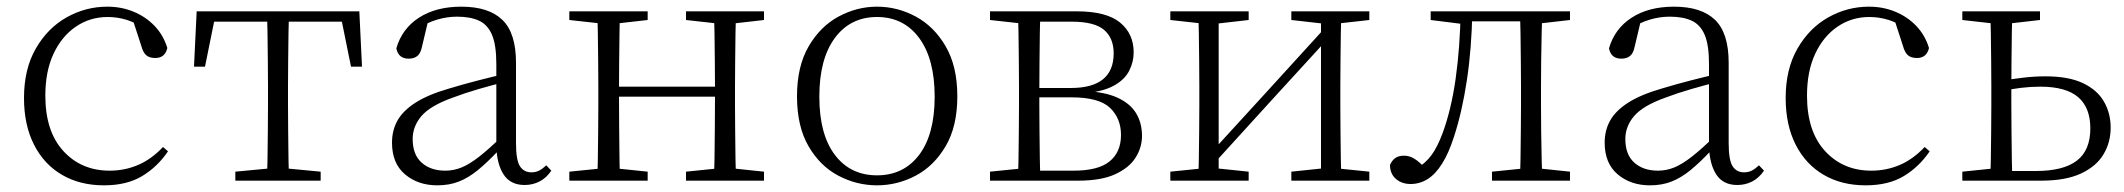

<svg xmlns="http://www.w3.org/2000/svg" viewBox="-20 -542 6373 576"><path d="M292 14Q220 14 166 -17.5Q112 -49 82 -108Q52 -167 52 -248Q52 -335 87.5 -396.5Q123 -458 180 -490Q237 -522 302 -522Q344 -522 380.5 -507Q417 -492 443.5 -464.5Q470 -437 482 -398Q475 -368 446 -368Q428 -368 418.5 -376.5Q409 -385 404 -404L376 -490L419 -452Q388 -474 360 -482.5Q332 -491 303 -491Q250 -491 207.5 -462Q165 -433 140.5 -380.5Q116 -328 116 -255Q116 -148 170 -89Q224 -30 309 -30Q354 -30 394 -47Q434 -64 469 -101L484 -88Q452 -41 406 -13.5Q360 14 292 14Z M562 -342 570 -508H1058L1066 -342H1033L1000 -505L1033 -477H595L628 -505L595 -342ZM686 0V-27L802 -38H826L942 -27V0ZM781 0Q782 -24 782.5 -64.5Q783 -105 783.5 -148.5Q784 -192 784 -226V-283Q784 -316 783.5 -359.5Q783 -403 782.5 -443.5Q782 -484 781 -508H847Q846 -484 845.5 -443.5Q845 -403 844.5 -359.5Q844 -316 844 -283V-226Q844 -192 844.5 -148.5Q845 -105 845.5 -64.5Q846 -24 847 0Z M1292 14Q1234 14 1195 -19Q1156 -52 1156 -114Q1156 -151 1172.5 -180.5Q1189 -210 1226.5 -234Q1264 -258 1326 -276Q1369 -289 1413.5 -300.5Q1458 -312 1498 -321V-297Q1458 -287 1416.5 -275Q1375 -263 1338 -249Q1271 -225 1244.5 -194Q1218 -163 1218 -125Q1218 -78 1245 -54Q1272 -30 1316 -30Q1341 -30 1364.5 -39.5Q1388 -49 1417.5 -72Q1447 -95 1487 -134L1493 -89H1474Q1442 -55 1414 -32Q1386 -9 1357 2.5Q1328 14 1292 14ZM1554 13Q1512 13 1491.5 -17.5Q1471 -48 1469 -102V-106V-350Q1469 -407 1456 -437.5Q1443 -468 1417 -480Q1391 -492 1351 -492Q1321 -492 1291 -483Q1261 -474 1229 -454L1265 -482L1246 -402Q1242 -382 1232 -374Q1222 -366 1206 -366Q1175 -366 1169 -397Q1186 -456 1237 -489Q1288 -522 1364 -522Q1446 -522 1487 -482.5Q1528 -443 1528 -354V-113Q1528 -61 1540 -43Q1552 -25 1574 -25Q1587 -25 1597 -30Q1607 -35 1619 -46L1634 -30Q1619 -8 1598.5 2.5Q1578 13 1554 13Z M1772 0Q1773 -24 1773.5 -64.5Q1774 -105 1774.5 -148.5Q1775 -192 1775 -226V-283Q1775 -316 1774.5 -359.5Q1774 -403 1773.5 -443.5Q1773 -484 1772 -508H1840Q1839 -484 1838.5 -443Q1838 -402 1837.5 -357Q1837 -312 1837 -275V-256Q1837 -207 1837.5 -157Q1838 -107 1838.5 -65.5Q1839 -24 1840 0ZM2121 0Q2123 -24 2123.5 -65.5Q2124 -107 2124.5 -157Q2125 -207 2125 -256V-275Q2125 -312 2124.5 -357Q2124 -402 2123.5 -443Q2123 -484 2121 -508H2188Q2187 -484 2186.5 -443.5Q2186 -403 2185.5 -359.5Q2185 -316 2185 -283V-226Q2185 -192 2185.5 -148.5Q2186 -105 2186.5 -64.5Q2187 -24 2188 0ZM1688 0V-27L1797 -38H1817L1923 -27V0ZM1688 -482V-508H1923V-482L1817 -470H1797ZM2038 0V-27L2146 -38H2167L2272 -27V0ZM2038 -482V-508H2272V-482L2167 -470H2146ZM1805 -252V-282H2155V-252Z M2611 14Q2550 14 2495 -15Q2440 -44 2405.5 -103.5Q2371 -163 2371 -253Q2371 -343 2406 -403Q2441 -463 2496 -492.5Q2551 -522 2611 -522Q2672 -522 2727 -492.5Q2782 -463 2817 -403Q2852 -343 2852 -253Q2852 -163 2817 -103.5Q2782 -44 2727 -15Q2672 14 2611 14ZM2611 -16Q2691 -16 2737.5 -77.5Q2784 -139 2784 -252Q2784 -365 2737.5 -428Q2691 -491 2611 -491Q2531 -491 2484.5 -428Q2438 -365 2438 -252Q2438 -139 2484.5 -77.5Q2531 -16 2611 -16Z M2950 0V-27L3059 -38L3067 -30H3201Q3275 -30 3309 -58Q3343 -86 3343 -137Q3343 -187 3310 -218.5Q3277 -250 3194 -250H3067V-278H3192Q3321 -278 3321 -382Q3321 -428 3292 -452.5Q3263 -477 3195 -477H3067L3059 -470L2950 -482V-508H3210Q3299 -508 3340 -474.5Q3381 -441 3381 -385Q3381 -356 3367.5 -329.5Q3354 -303 3321.5 -285Q3289 -267 3232 -262L3235 -269Q3296 -266 3333.5 -248.5Q3371 -231 3388.5 -202Q3406 -173 3406 -134Q3406 -100 3387 -69.5Q3368 -39 3326 -19.5Q3284 0 3214 0ZM3034 0Q3035 -24 3035.5 -64.5Q3036 -105 3036.5 -148.5Q3037 -192 3037 -226V-283Q3037 -316 3036.5 -359.5Q3036 -403 3035.5 -443.5Q3035 -484 3034 -508H3101Q3100 -484 3099.5 -443Q3099 -402 3098.5 -355Q3098 -308 3098 -267V-226Q3098 -192 3098.5 -148.5Q3099 -105 3099.5 -64.5Q3100 -24 3101 0Z M3491 0V-27L3599 -38H3620L3726 -27V0ZM3854 0V-27L3959 -38H3980L4088 -27V0ZM3575 0Q3576 -24 3576.5 -64.5Q3577 -105 3577.5 -148.5Q3578 -192 3578 -226V-283Q3578 -316 3577.5 -359.5Q3577 -403 3576.5 -443.5Q3576 -484 3575 -508H3636V0ZM3616 -45 3586 -61H3592L3776 -262L3961 -465L3989 -447H3983L3799 -246ZM3943 0V-508H4004Q4003 -484 4002.5 -443.5Q4002 -403 4001.5 -359.5Q4001 -316 4001 -283V-226Q4001 -192 4001.5 -148.5Q4002 -105 4002.5 -64.5Q4003 -24 4004 0ZM3491 -482V-508H3726V-482L3621 -470H3600ZM3854 -482V-508H4088V-482L3981 -470H3960Z M4212 10Q4185 10 4167.5 -5.5Q4150 -21 4150 -47Q4156 -61 4166 -68Q4176 -75 4192 -75Q4209 -75 4224.5 -65Q4240 -55 4258 -35V-26H4228V-35Q4256 -52 4274 -76Q4292 -100 4308 -143Q4334 -214 4347 -306.5Q4360 -399 4362 -508H4397Q4395 -396 4380.5 -300.5Q4366 -205 4342 -132Q4326 -82 4306 -50.5Q4286 -19 4262.5 -4.5Q4239 10 4212 10ZM4272 -482V-508H4375V-470H4368ZM4377 -478V-508H4569V-478ZM4456 0V-27L4565 -38H4585L4690 -27V0ZM4540 0Q4541 -24 4541.5 -64.5Q4542 -105 4542.5 -148.5Q4543 -192 4543 -226V-283Q4543 -316 4542.5 -359.5Q4542 -403 4541.5 -443.5Q4541 -484 4540 -508H4607Q4606 -484 4605 -443.5Q4604 -403 4603.5 -359.5Q4603 -316 4603 -283V-226Q4603 -192 4603.5 -148.5Q4604 -105 4605 -64.5Q4606 -24 4607 0ZM4573 -470V-508H4690V-482L4585 -470Z M4930 14Q4872 14 4833 -19Q4794 -52 4794 -114Q4794 -151 4810.5 -180.5Q4827 -210 4864.5 -234Q4902 -258 4964 -276Q5007 -289 5051.5 -300.5Q5096 -312 5136 -321V-297Q5096 -287 5054.5 -275Q5013 -263 4976 -249Q4909 -225 4882.5 -194Q4856 -163 4856 -125Q4856 -78 4883 -54Q4910 -30 4954 -30Q4979 -30 5002.5 -39.5Q5026 -49 5055.5 -72Q5085 -95 5125 -134L5131 -89H5112Q5080 -55 5052 -32Q5024 -9 4995 2.5Q4966 14 4930 14ZM5192 13Q5150 13 5129.5 -17.5Q5109 -48 5107 -102V-106V-350Q5107 -407 5094 -437.5Q5081 -468 5055 -480Q5029 -492 4989 -492Q4959 -492 4929 -483Q4899 -474 4867 -454L4903 -482L4884 -402Q4880 -382 4870 -374Q4860 -366 4844 -366Q4813 -366 4807 -397Q4824 -456 4875 -489Q4926 -522 5002 -522Q5084 -522 5125 -482.5Q5166 -443 5166 -354V-113Q5166 -61 5178 -43Q5190 -25 5212 -25Q5225 -25 5235 -30Q5245 -35 5257 -46L5272 -30Q5257 -8 5236.5 2.5Q5216 13 5192 13Z M5577 14Q5505 14 5451 -17.5Q5397 -49 5367 -108Q5337 -167 5337 -248Q5337 -335 5372.5 -396.5Q5408 -458 5465 -490Q5522 -522 5587 -522Q5629 -522 5665.5 -507Q5702 -492 5728.5 -464.5Q5755 -437 5767 -398Q5760 -368 5731 -368Q5713 -368 5703.5 -376.5Q5694 -385 5689 -404L5661 -490L5704 -452Q5673 -474 5645 -482.5Q5617 -491 5588 -491Q5535 -491 5492.5 -462Q5450 -433 5425.5 -380.5Q5401 -328 5401 -255Q5401 -148 5455 -89Q5509 -30 5594 -30Q5639 -30 5679 -47Q5719 -64 5754 -101L5769 -88Q5737 -41 5691 -13.5Q5645 14 5577 14Z M5984 0V-29H6087Q6170 -29 6210.5 -60Q6251 -91 6251 -157Q6251 -219 6214.5 -250.5Q6178 -282 6101 -282Q6072 -282 6043.5 -278.5Q6015 -275 5985 -269V-300Q6017 -305 6050 -309Q6083 -313 6116 -313Q6186 -313 6229 -292.5Q6272 -272 6292 -237Q6312 -202 6312 -159Q6312 -115 6290.5 -79Q6269 -43 6223 -21.5Q6177 0 6103 0ZM5951 0Q5952 -24 5952.5 -64.5Q5953 -105 5953.5 -148.5Q5954 -192 5954 -226V-283Q5954 -316 5953.5 -359.5Q5953 -403 5952.5 -443.5Q5952 -484 5951 -508H6017Q6016 -484 6015.5 -443.5Q6015 -403 6014.5 -359.5Q6014 -316 6014 -282V-226Q6014 -192 6014.5 -148.5Q6015 -105 6015.5 -64.5Q6016 -24 6017 0ZM5867 -482V-508H6100V-482L5995 -470H5974ZM5867 0V-27L5974 -38H5987V0Z"/></svg>

Font: Noto Serif KR
Style: Regular
Weight: 200
Designer: Ryoko NISHIZUKA 西塚涼子 (kana & ideographs); Frank Grießhammer (Latin, Greek & Cyrillic); Wenlong ZHANG 张文龙 (bopomofo); San
Foundry: Adobe
Version: Version 2.001;hotconv 1.1.0;makeotfexe 2.6.0